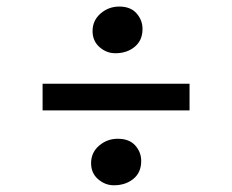

<svg xmlns="http://www.w3.org/2000/svg" viewBox="-20 -607 709 586"><path d="M332 -444.5Q305 -444.5 283.8 -463.2Q262.5 -482 262.5 -512Q262.5 -544.5 287 -565.8Q311.5 -587 344 -587Q378.5 -587 396.8 -566.2Q415 -545.5 415 -518.5Q415 -484 391.2 -464.2Q367.5 -444.5 332 -444.5ZM558.5 -351.5V-270H110V-351.5ZM258 -109Q258 -141.5 282.5 -162.5Q307 -183.5 339.5 -183.5Q374.5 -183.5 392.8 -163Q411 -142.5 411 -116Q411 -80.5 387 -61Q363 -41.5 327.5 -41.5Q301 -41.5 279.5 -60Q258 -78.5 258 -109Z"/></svg>

Font: Merriweather 48pt
Style: Bold
Weight: 700
Version: Version 2.100